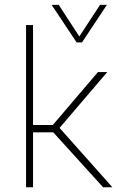

<svg xmlns="http://www.w3.org/2000/svg" viewBox="-20 -786 507 806"><path d="M301.8 -607.9H324.2L428.7 -765.6H399.9L313 -632.8L226.6 -765.6H196.8ZM201.7 -261.2H118.7V-680.7H89.4V0H118.7V-230.5H203.6L412.6 0H451.7L230 -249L430.2 -483.4H391.1Z"/></svg>

Font: Estedad Thin
Style: Regular
Weight: 100
Designer: Amin Abedi
Version: Version 7.3